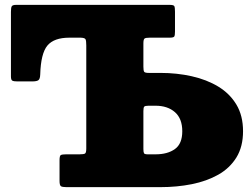

<svg xmlns="http://www.w3.org/2000/svg" viewBox="-20 -770 1022 790"><path d="M307 -135Q324.5 -135 329.8 -138.2Q335 -141.5 335 -159V-583Q335 -602 332 -608.2Q329 -614.5 311.5 -615H265.5Q202 -615 175 -582.5Q148 -550 145.5 -463.5Q145 -445.5 138.2 -440.2Q131.5 -435 112 -435H51.5Q37 -435 31 -438Q25 -441 25 -455.5V-721Q25 -737 28 -743.5Q31 -750 47 -750H677Q694.5 -750 697.2 -744.8Q700 -739.5 700 -722V-640Q700 -624.5 697 -619.8Q694 -615 678 -615H596Q579 -615 574.5 -611.2Q570 -607.5 570 -591V-496Q570 -480 573 -475Q576 -470 592 -470H640Q708 -470 769.2 -456.2Q830.5 -442.5 878 -413.8Q925.5 -385 952.8 -339.5Q980 -294 980 -230Q980 -166.5 952.8 -122.2Q925.5 -78 878 -51.2Q830.5 -24.5 769.2 -12.2Q708 0 640 0H253Q236 0 230.5 -4Q225 -8 225 -26V-111Q225 -128.5 230 -131.8Q235 -135 252 -135ZM591 -335Q577 -335 573.5 -331.2Q570 -327.5 570 -313V-157Q570 -144 572.5 -139.5Q575 -135 588 -135H620Q669.5 -135 699.8 -156.8Q730 -178.5 730 -230Q730 -282 699.8 -308.5Q669.5 -335 620 -335Z"/></svg>

Font: Besley* Fatface
Style: Regular
Weight: 900
Designer: Owen Earl
Foundry: indestructible type*
Version: Version 3.000; ttfautohint (v1.8.3)